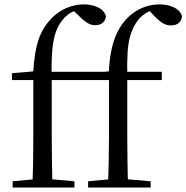

<svg xmlns="http://www.w3.org/2000/svg" viewBox="-20 -836 831 856"><path d="M36.2 0V-27.8L152.1 -38.6H190.5L311.9 -27.8V0ZM124.7 0Q126.7 -56.6 127.6 -114.3Q128.5 -171.9 128.5 -228.5V-478.9H33.1V-509.4L158.4 -520.4L127.7 -504.6L127.9 -510.9Q132.7 -603.4 151.9 -659.5Q171 -715.7 213.2 -757.8Q243.5 -787.4 280.3 -801.9Q317.2 -816.5 353.5 -816.5Q389.6 -816.5 417.1 -803Q444.6 -789.6 452.2 -764.2Q451.4 -747.3 439 -735.5Q426.5 -723.7 404.6 -723.7Q385.9 -723.7 368.6 -734.3Q351.4 -744.8 328.7 -768.5L303 -792V-803.5H344.3V-794.7Q322 -792.5 302.8 -783.2Q283.7 -773.9 266.5 -756.1Q244.1 -732.6 231 -698.6Q217.8 -664.7 213.2 -613.2Q208.5 -561.6 210.7 -484.7V-228.5Q210.7 -171.9 211.7 -114.3Q212.7 -56.6 213.9 0ZM170.2 -478.9V-516H466.5V-478.9ZM372.8 0V-27.8L488.8 -38.6H528.6L651.6 -27.8V0ZM461.4 0Q463.4 -56.6 464.7 -114.3Q465.9 -171.9 465.9 -228.5V-478.9H370.6V-509.4L495.1 -520.4L464.4 -504.6L464.6 -510.5Q469.6 -606.3 491.4 -664.5Q513.2 -722.8 552.3 -760.1Q583.8 -789.4 619 -802.9Q654.1 -816.5 690.8 -816.5Q727.1 -816.5 755.4 -803.1Q783.7 -789.8 791.4 -763.8Q790.4 -746.4 777.8 -734.5Q765.2 -722.6 742.1 -722.6Q722.6 -722.6 705.1 -733.2Q687.6 -743.8 666.8 -766.1L639.7 -794.5V-803.5H681V-794.7Q652.4 -792.3 627.3 -775.6Q602.2 -759 586.7 -733.9Q570.5 -709.1 561.2 -678.1Q551.9 -647.1 548.9 -602.5Q546 -557.9 547.4 -492.6V-228.5Q547.4 -171.9 548.4 -114.3Q549.4 -56.6 550.6 0ZM506.9 -478.9V-516H701.4V-478.9Z"/></svg>

Font: Noto Serif HK
Style: Regular
Weight: 200
Designer: Ryoko NISHIZUKA 西塚涼子 (kana & ideographs); Frank Grießhammer (Latin, Greek & Cyrillic); Wenlong ZHANG 张文龙 (bopomofo); San
Foundry: Adobe
Version: Version 2.001;hotconv 1.1.0;makeotfexe 2.6.0